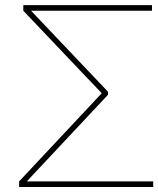

<svg xmlns="http://www.w3.org/2000/svg" viewBox="-20 -748 633 768"><path d="M56.6 0V-22.5L324.7 -308.6Q336.4 -320.8 347.9 -333.3Q359.4 -345.7 370.8 -357.9Q382.3 -370.1 393.6 -382.3V-367.7Q382.3 -379.9 370.8 -392.1Q359.4 -404.3 347.9 -416.3Q336.4 -428.2 324.7 -440.4L73.2 -705.1V-727.5H587.9V-705.1H168.5Q149.9 -705.1 131.1 -705.1Q112.3 -705.1 93.8 -705.1L97.2 -712.4Q105.5 -704.1 113.3 -695.6Q121.1 -687 129.2 -678.7Q137.2 -670.4 145 -662.1L412.1 -380.9V-369.1L145 -84Q134.3 -72.8 123.5 -61.3Q112.8 -49.8 102.1 -38.3Q91.3 -26.9 80.6 -15.1L77.1 -22.5Q100.1 -22.5 123 -22.5Q146 -22.5 168.5 -22.5H592.8V0Z"/></svg>

Font: Inter 17pt Thin
Style: Regular
Weight: 250
Version: Version 4.001;git-66647c0bb